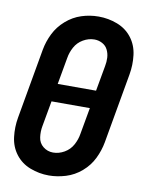

<svg xmlns="http://www.w3.org/2000/svg" viewBox="-85 -804 669 873"><g transform="rotate(10 250.0 -367.5)"><path d="M201 8Q156 8 114.5 -8Q73 -24 47 -58Q21 -92 15.5 -137Q10 -182 18 -227L75 -550Q82 -589 100 -625.5Q118 -662 150 -690Q182 -718 220.5 -730.5Q259 -743 299 -743H300Q345 -743 386.5 -727Q428 -711 454 -677Q480 -643 485.5 -598Q491 -553 483 -508L426 -185Q419 -146 401 -109Q383 -72 350.5 -44Q318 -16 278.5 -4Q239 8 201 8ZM202 -98Q229 -98 254 -112.5Q279 -127 292.5 -152Q306 -177 310 -203L332 -326H155L134 -209Q129 -183 132.5 -156.5Q136 -130 156 -114Q176 -98 202 -98ZM169 -409H346L367 -526Q371 -546 370 -565.5Q369 -585 360.5 -602Q352 -619 335 -628Q318 -637 299 -637Q272 -637 247 -622.5Q222 -608 208.5 -583Q195 -558 191 -532Z"/></g></svg>

Font: Iosevka SS08
Style: Bold Italic
Weight: 700
Italic angle: -10°
Monospace: yes
Designer: Belleve Invis
Foundry: Belleve Invis
Version: 2.1.0; ttfautohint (v1.8.2)